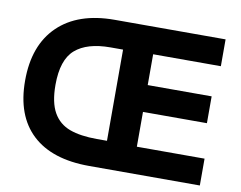

<svg xmlns="http://www.w3.org/2000/svg" viewBox="-76 -800 1130 902"><g transform="rotate(10 488.5 -348.5)"><path d="M36 -343Q36 -512 131.5 -604.5Q227 -697 401 -697H930V-569H607V-422H912V-294H607V-128H930V0H402Q224 0 130 -88Q36 -176 36 -343ZM464 -131V-566H404Q293 -566 236.5 -517Q180 -468 180 -348Q180 -264 207 -216.5Q234 -169 285.5 -150Q337 -131 416 -131Z"/></g></svg>

Font: Hanken Grotesk ExtraBold
Style: Regular
Weight: 800
Designer: Alfredo Marco Pradil
Foundry: Hanken Design Co.
Version: Version 3.014